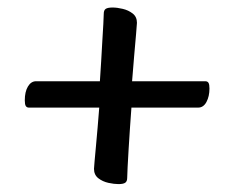

<svg xmlns="http://www.w3.org/2000/svg" viewBox="-20 -562 599 498"><path d="M287.2 -84.5Q276.2 -84.5 261.2 -87.7Q246.3 -91 235 -99.7Q223.8 -108.5 223.8 -124.1Q223.8 -127.5 225.3 -143.6Q226.9 -159.7 228.9 -183Q230.9 -206.3 233.3 -232.4Q235.7 -258.5 237.4 -282.9H55.1Q49.6 -282.9 46.9 -287Q44.3 -291.1 44.3 -301.7Q44.3 -324 52.4 -337.6Q60.6 -351.3 73.6 -351.3H239.1Q240.8 -375.6 242.4 -403Q243.9 -430.4 245.4 -455.6Q247 -480.9 248 -499.5Q249.1 -518 249.1 -526.1Q249.1 -535.6 254.2 -539Q259.4 -542.5 272.1 -542.5Q283.8 -542.5 298.4 -539Q313 -535.6 324.1 -527Q335.2 -518.4 335.2 -502.8Q335.2 -498.4 333 -474.4Q330.8 -450.4 328 -417.2Q325.3 -384 322.6 -351.3H512.4Q518.3 -351.3 520.8 -347.1Q523.3 -343 523.3 -332.4Q523.3 -312.2 515.5 -297.5Q507.6 -282.9 494 -282.9H320.9Q319.2 -258 317.1 -229.7Q315.1 -201.4 313.6 -175Q312 -148.5 311 -128.5Q309.9 -108.6 309.9 -100.5Q309.9 -91.7 304.9 -88.1Q299.9 -84.5 287.2 -84.5Z"/></svg>

Font: Briem Hand Thin
Style: Regular
Weight: 100
Designer: Gunnlaugur SE Briem, Eben Sorkin
Foundry: Sorkin Type Co.
Version: Version 1.003